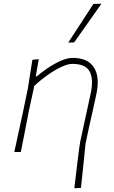

<svg xmlns="http://www.w3.org/2000/svg" viewBox="-20 -814 612 1028"><path d="M378 194Q381 170 385.5 131Q390 92 395 51.8Q400 11.5 403.8 -18Q407.5 -47.5 409 -53Q423.5 -121.5 438 -186.5Q452.5 -251.5 465.5 -313Q482 -390.5 460 -431.2Q438 -472 367.5 -472Q344 -472 310 -456.5Q276 -441 237.8 -414.2Q199.5 -387.5 163.5 -354L135 -222Q123 -161 112.8 -108.2Q102.5 -55.5 91.5 0H56.5Q69 -57 80.2 -108.8Q91.5 -160.5 104.5 -221L129.5 -342Q135 -378 141.2 -417Q147.5 -456 153.5 -494L187.5 -497L171.5 -405H176.5Q199.5 -424.5 233.2 -447.8Q267 -471 303.2 -487.5Q339.5 -504 369.5 -504Q450.5 -504 483 -452.8Q515.5 -401.5 496 -310Q485 -257.5 475 -214Q465 -170.5 458 -139L438 -44.5Q432 14 426 72.5Q420 131 413.5 192ZM345.5 -586Q380 -639 413.5 -690.5Q447 -742 480 -793L523 -794Q486.5 -742 450.2 -690.5Q414 -639 377 -587Z"/></svg>

Font: Commissioner Loud Thin
Style: Italic
Weight: 100
Italic angle: -12°
Designer: Kostas Bartsokas
Foundry: Kostas Bartsokas
Version: Version 1.000; ttfautohint (v1.8.3)